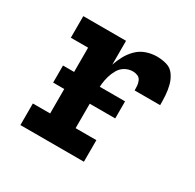

<svg xmlns="http://www.w3.org/2000/svg" viewBox="-123 -673 822 809"><g transform="rotate(30 288.0 -269.0)"><path d="M68 0H377V-105H276V-281Q276 -301 278 -320.5Q280 -340 285.5 -359Q291 -378 301 -395.5Q311 -413 328.5 -423Q346 -433 366 -433Q378 -433 389 -428.5Q400 -424 405 -413Q410 -402 411 -390.5Q412 -379 412 -367H536Q536 -391 534.5 -414.5Q533 -438 527 -461.5Q521 -485 507 -505Q493 -525 470 -531.5Q447 -538 423 -538Q397 -538 372 -529.5Q347 -521 328 -502.5Q309 -484 296.5 -461Q284 -438 276 -414V-530H68V-425H152V-105H68ZM400 -224V-307H98V-224Z"/></g></svg>

Font: Iosevka Sparkle
Style: Bold
Weight: 700
Designer: Belleve Invis
Foundry: Belleve Invis
Version: Version 4.5.0; ttfautohint (v1.8.3)